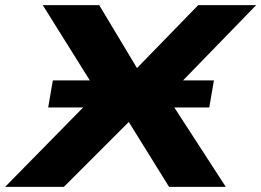

<svg xmlns="http://www.w3.org/2000/svg" viewBox="-58 -725 1014 745"><path d="M-38 0 354 -399 350 -318 108 -705H327L480 -450H463L711 -705H936L560 -318L562 -395L818 0H598L434 -264L453 -263L190 0ZM129 -308 147 -413H772L754 -308Z"/></svg>

Font: Nunito Sans 7pt Expanded ExtraBold
Style: Italic
Weight: 800
Width: 7
Italic angle: -9°
Designer: Vernon Adams
Foundry: Vernon Adams
Version: Version 3.101;gftools[0.9.27]